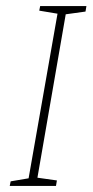

<svg xmlns="http://www.w3.org/2000/svg" viewBox="-20 -611 304 631"><path d="M196 -564 103 -27 167 -18 164 0H12L15 -15L74 -25L169 -566L109 -576L112 -591H264L261 -573Z"/></svg>

Font: Grenze Thin
Style: Italic
Weight: 250
Italic angle: -10°
Designer: Renata Polastri
Foundry: Omnibus-Type
Version: Version 1.002; ttfautohint (v1.8)